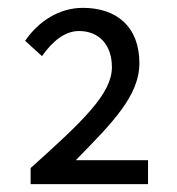

<svg xmlns="http://www.w3.org/2000/svg" viewBox="-20 -910 450 489"><path d="M58 -441H357V-502H173C266 -597 335 -666 335 -749C335 -842 277 -890 191 -890C131 -890 78 -856 44 -806L87 -767C112 -803 144 -831 181 -831C232 -831 265 -796 265 -739C265 -672 194 -604 58 -482Z"/></svg>

Font: Source Han Sans CN Regular
Style: Regular
Weight: 400
Designer: Ryoko NISHIZUKA (kana & ideographs); Paul D. Hunt (Latin, Greek & Cyrillic); Wenlong ZHANG (bopomofo); Sandoll Communica
Foundry: Adobe Systems Incorporated
Version: Version 1.004;PS 1.004;hotconv 1.0.82;makeotf.lib2.5.63406